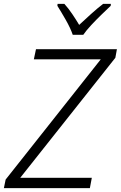

<svg xmlns="http://www.w3.org/2000/svg" viewBox="-29 -967 621 987"><path d="M-9 0 0 -44 489 -662H145L156 -714H572L564 -670L75 -53H443L433 0ZM345 -788Q333 -823 309 -865Q285 -907 266 -937L267 -947H302Q322 -925 342 -895.5Q362 -866 378 -839Q407 -866 439 -895Q471 -924 501 -947H541L540 -937Q521 -919 493.5 -892.5Q466 -866 440 -838Q414 -810 399 -788Z"/></svg>

Font: Noto Sans Light
Style: Italic
Weight: 300
Italic angle: -12°
Designer: Monotype Design Team
Foundry: Monotype Imaging Inc.
Version: Version 2.013; ttfautohint (v1.8.4.7-5d5b)